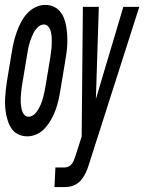

<svg xmlns="http://www.w3.org/2000/svg" viewBox="-42 -548 588 783"><path d="M70 8Q52 8 36 1.5Q20 -5 9.5 -18Q-1 -31 -7 -46.5Q-13 -62 -16.5 -79.5Q-20 -97 -21 -114Q-22 -131 -21 -149Q-20 -167 -18 -185Q-16 -203 -13 -221L7 -341Q10 -360 15 -380Q20 -400 27 -419.5Q34 -439 44 -458Q54 -477 68.5 -493Q83 -509 102.5 -518.5Q122 -528 142 -528Q160 -528 175.5 -521.5Q191 -515 202 -502Q213 -489 219 -473.5Q225 -458 228 -440.5Q231 -423 232 -406Q233 -389 232.5 -371Q232 -353 229.5 -335Q227 -317 224 -299L204 -179Q201 -160 196.5 -140Q192 -120 185 -100.5Q178 -81 167.5 -62Q157 -43 143 -27Q129 -11 109.5 -1.5Q90 8 70 8ZM180 215 184 135H221Q230 135 238 131Q246 127 251.5 119.5Q257 112 260 103.5Q263 95 266 87L291 9L296 -520H361L349 -144L461 -520H526L323 115Q319 128 314.5 140.5Q310 153 303.5 164.5Q297 176 288.5 186.5Q280 197 267.5 204Q255 211 242.5 213Q230 215 217 215ZM75 -72Q83 -72 91.5 -77Q100 -82 106 -90Q112 -98 116.5 -106Q121 -114 124.5 -122.5Q128 -131 130.5 -139.5Q133 -148 135.5 -157Q138 -166 139.5 -175Q141 -184 143 -193L163 -313Q164 -322 165.5 -332Q167 -342 168 -351.5Q169 -361 169 -370.5Q169 -380 169 -389.5Q169 -399 167.5 -408.5Q166 -418 163 -426.5Q160 -435 153.5 -441.5Q147 -448 137 -448Q128 -448 120 -443Q112 -438 105.5 -430Q99 -422 95 -414Q91 -406 87.5 -397.5Q84 -389 81 -380.5Q78 -372 76 -363Q74 -354 72 -345Q70 -336 69 -327L49 -207Q47 -198 46 -188Q45 -178 44 -168.5Q43 -159 42.5 -149.5Q42 -140 42.5 -130.5Q43 -121 44.5 -111.5Q46 -102 49 -93.5Q52 -85 58.5 -78.5Q65 -72 75 -72Z"/></svg>

Font: Iosevka SS04 Medium Oblique
Style: Regular
Weight: 500
Italic angle: -9°
Monospace: yes
Designer: Belleve Invis
Foundry: Belleve Invis
Version: Version 19.0.0; ttfautohint (v1.8.4)